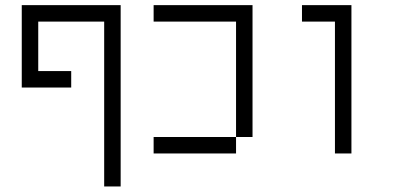

<svg xmlns="http://www.w3.org/2000/svg" viewBox="-20 -582 1540 728"><path d="M250 -250V-312.5H125V-500H375Q375 -500 375 125H437.5V-562.5H62.5V-250Z M875 -62.5H562.5V0H875ZM875 -62.5H937.5Q937.5 -62.5 937.5 -562.5H562.5V-500H875Z M1250 -500Q1250 -500 1250 0H1312.5V-562.5H1125V-500Z"/></svg>

Font: BFUnifontExMono
Style: Regular
Weight: 500
Version: Version 15.0.06